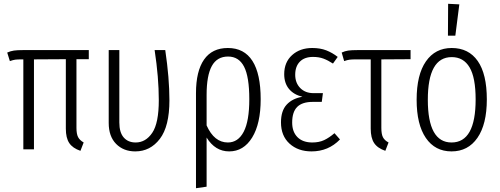

<svg xmlns="http://www.w3.org/2000/svg" viewBox="-20 -787 2637 1012"><path d="M383 -475V-113Q383 -81 391.5 -64.5Q400 -48 421 -36L404 8Q363 -6 345 -33Q327 -60 327 -109V-475L159 -474V0H103V-474H95Q72 -474 60.5 -472.5Q49 -471 32 -465L18 -510Q36 -518 53.5 -520.5Q71 -523 102 -523H448V-475Z M873 -258Q873 -121 822.5 -55Q772 11 693 11Q631 11 592 -28.5Q553 -68 553 -139V-523H609V-141Q609 -89 632 -62.5Q655 -36 695 -36Q748 -36 782.5 -87Q817 -138 817 -259Q817 -379 795 -523H851Q873 -375 873 -258Z M1354 -264Q1354 -135 1309 -62Q1264 11 1188 11Q1114 11 1069 -62V197L1013 205V-296Q1013 -412 1055.5 -473Q1098 -534 1181 -534Q1267 -534 1310.5 -466Q1354 -398 1354 -264ZM1294 -264Q1294 -382 1266.5 -435.5Q1239 -489 1182 -489Q1124 -489 1096.5 -439Q1069 -389 1069 -287V-126Q1109 -36 1181 -36Q1235 -36 1264.5 -92.5Q1294 -149 1294 -264Z M1760 -487 1735 -452Q1709 -469 1685 -478Q1661 -487 1630 -487Q1585 -487 1560.5 -462Q1536 -437 1536 -393Q1536 -350 1562.5 -323Q1589 -296 1633 -296H1682L1676 -250H1629Q1573 -250 1546.5 -223.5Q1520 -197 1520 -141Q1520 -92 1548 -64Q1576 -36 1626 -36Q1662 -36 1688.5 -48.5Q1715 -61 1743 -85L1772 -52Q1711 11 1622 11Q1551 11 1506 -30Q1461 -71 1461 -142Q1461 -203 1491 -235.5Q1521 -268 1574 -277Q1528 -288 1503 -318.5Q1478 -349 1478 -396Q1478 -459 1519.5 -496.5Q1561 -534 1626 -534Q1668 -534 1700 -521.5Q1732 -509 1760 -487Z M1990 -474V-113Q1990 -80 1998.5 -63.5Q2007 -47 2028 -36L2011 8Q1970 -6 1952 -33Q1934 -60 1934 -109V-474H1858Q1835 -474 1823 -472.5Q1811 -471 1794 -465L1781 -510Q1798 -518 1815.5 -520.5Q1833 -523 1865 -523H2144V-475Z M2546 -263Q2546 -132 2496.5 -60.5Q2447 11 2360 11Q2273 11 2224.5 -60Q2176 -131 2176 -261Q2176 -393 2225 -463.5Q2274 -534 2361 -534Q2450 -534 2498 -465.5Q2546 -397 2546 -263ZM2235 -261Q2235 -36 2360 -36Q2487 -36 2487 -263Q2487 -378 2455 -432Q2423 -486 2361 -486Q2235 -486 2235 -261ZM2342 -767 2401 -764 2380 -599H2341Z"/></svg>

Font: Fira Sans Extra Condensed Light
Style: Regular
Weight: 300
Width: 1
Designer: Carrois Corporate & Edenspiekermann AG
Foundry: Carrois Corporate GbR & Edenspiekermann AG
Version: Version 4.203